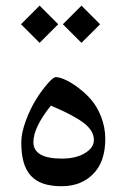

<svg xmlns="http://www.w3.org/2000/svg" viewBox="-20 -646 438 665"><path d="M197.8 -562 262.2 -497.6 326.7 -562 262.2 -626.5ZM52.7 -562 117.2 -497.6 181.6 -562 117.2 -626.5ZM95.7 -153.8C95.7 -187.5 115.7 -229.5 156.2 -280.3C177.2 -271 194.8 -263.2 208 -256.8C221.2 -250.5 236.8 -241.7 253.9 -231.4C288.1 -210 305.2 -187 305.2 -162.1C305.2 -147.9 299.3 -135.3 287.1 -125C263.2 -104 229 -96.7 194.3 -96.7C128.4 -96.7 95.7 -115.7 95.7 -153.8ZM193.4 -1C238.3 -1 274.9 -15.1 302.7 -43.5C330.6 -71.3 344.7 -112.3 344.7 -165.5C344.7 -218.8 322.8 -270 294.4 -302.2C280.3 -318.4 264.6 -332 248.5 -344.2C215.8 -368.2 188.5 -378.9 173.3 -378.9C167.5 -378.9 158.2 -371.6 145 -356.4C131.8 -341.3 118.2 -323.2 105 -301.8C91.3 -279.8 79.6 -255.4 69.3 -227.5C59.1 -199.7 53.7 -174.8 53.7 -152.8C53.7 -49.3 93.8 -1 193.4 -1Z"/></svg>

Font: Parastoo
Style: Regular
Weight: 400
Foundry: Saber Rastikerdar (saber.rastikerdar@gmail.com)
Version: Version 2.0.1